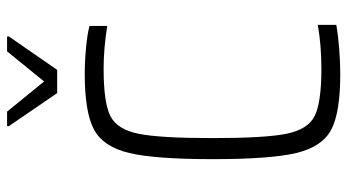

<svg xmlns="http://www.w3.org/2000/svg" viewBox="-234 -716 958 529"><g transform="rotate(-90 244.5 -451.0)"><path d="M71 -344Q71 -502 88 -573.5Q105 -645 152.5 -670.5Q200 -696 306 -696Q340 -696 377.5 -692.5Q415 -689 438 -683V-634Q376 -644 320 -644Q227 -644 190 -625.5Q153 -607 141 -548Q129 -489 129 -344Q129 -199 141 -140Q153 -81 190 -62.5Q227 -44 320 -44Q386 -44 441 -54V-3Q414 2 376 5Q338 8 306 8Q199 8 152 -17Q105 -42 88 -113Q71 -184 71 -344ZM162 -905V-910H202L285 -808L368 -910H409V-905L317 -772H253Z"/></g></svg>

Font: Saira SemiCondensed Light
Style: Regular
Weight: 300
Width: 4
Designer: Hector Gatti with collaboration of the Omnibus-Type team
Foundry: Omnibus-Type
Version: Version 0.072; ttfautohint (v1.8)